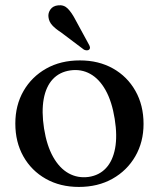

<svg xmlns="http://www.w3.org/2000/svg" viewBox="-20 -708 611 739"><path d="M287.5 -475.5Q359.5 -475.5 414.8 -444.5Q470 -413.5 501.2 -358.2Q532.5 -303 532.5 -231Q532.5 -161.5 500.8 -106.5Q469 -51.5 413 -20Q357 11.5 283.5 11.5Q211.5 11.5 156.2 -19.8Q101 -51 70 -106Q39 -161 39 -232.5Q39 -303 70.5 -357.8Q102 -412.5 157.8 -444Q213.5 -475.5 287.5 -475.5ZM321 -27Q362 -33 388 -61Q414 -89 423 -137Q432 -185 421.5 -250.5Q411 -316.5 386.8 -360.2Q362.5 -404 327.5 -423.5Q292.5 -443 250.5 -437Q209 -431 183 -403Q157 -375 148.2 -326.8Q139.5 -278.5 149.5 -213.5Q160 -147.5 184.5 -104Q209 -60.5 244 -41Q279 -21.5 321 -27ZM270 -632.5 322.5 -536Q325.5 -531 326.2 -526Q327 -521 323 -517Q319.5 -514 313.8 -514.2Q308 -514.5 303 -517L214 -584Q193 -597.5 180.8 -611Q168.5 -624.5 166.5 -642.5Q164.5 -658 174.2 -671.8Q184 -685.5 204 -687.5Q226 -690 241 -674.8Q256 -659.5 270 -632.5Z"/></svg>

Font: Fraunces 36pt
Style: Regular
Weight: 400
Version: Version 1.000;[b76b70a41]